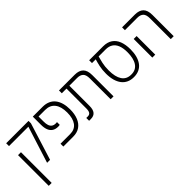

<svg xmlns="http://www.w3.org/2000/svg" viewBox="93 -1494 2640 2640"><g transform="rotate(-45 1413.0 -174.0)"><path d="M288 0 457 -533H80V-588H515V-541L346 0ZM80 240V-357H137V240Z M604 0V-55H791Q881 -55 927 -117.5Q973 -180 973 -294Q973 -410 924 -471.5Q875 -533 783 -533H624V-588H790Q849 -588 894.5 -568Q940 -548 970.5 -510Q1001 -472 1016.5 -417.5Q1032 -363 1032 -295Q1032 -205 1005 -138.5Q978 -72 925.5 -36Q873 0 795 0ZM748 -243Q697 -243 663.5 -265Q630 -287 614 -328Q598 -369 598 -428V-588H655V-435Q655 -391 665 -360.5Q675 -330 697.5 -314Q720 -298 756 -298Q762 -298 768 -298.5Q774 -299 780 -300V-246Q773 -245 764.5 -244Q756 -243 748 -243Z M1524 0V-404Q1524 -476 1493 -504.5Q1462 -533 1405 -533H1107V-588H1412Q1496 -588 1538 -546Q1580 -504 1580 -414V0ZM1105 0V-55H1135Q1168 -55 1183 -77Q1198 -99 1198 -147V-561H1254V-139Q1254 -69 1225.5 -34.5Q1197 0 1140 0Z M1966 12Q1909 12 1864.5 -8.5Q1820 -29 1789.5 -68.5Q1759 -108 1743 -165Q1727 -222 1727 -295Q1727 -370 1740.5 -431Q1754 -492 1767 -533H1694V-588H1965Q2046 -588 2099 -552Q2152 -516 2177.5 -450Q2203 -384 2203 -292Q2203 -222 2188 -166Q2173 -110 2143.5 -70Q2114 -30 2069.5 -9Q2025 12 1966 12ZM1962 -39Q2010 -38 2044.5 -55.5Q2079 -73 2101.5 -107.5Q2124 -142 2134.5 -189Q2145 -236 2145 -293Q2145 -375 2123.5 -428Q2102 -481 2061 -507Q2020 -533 1960 -533H1823Q1812 -493 1798.5 -434.5Q1785 -376 1785 -300Q1785 -174 1829 -107Q1873 -40 1962 -39Z M2693 0V-404Q2693 -476 2662.5 -504.5Q2632 -533 2574 -533H2334V-588H2582Q2666 -588 2708 -546Q2750 -504 2750 -414V0ZM2334 0V-362H2391V0Z"/></g></svg>

Font: Noto Sans Hebrew SemiCondensed Light
Style: Regular
Weight: 300
Width: 4
Designer: Monotype Design Team
Foundry: Monotype Imaging Inc.
Version: Version 2.003